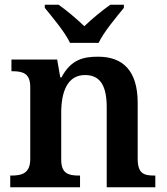

<svg xmlns="http://www.w3.org/2000/svg" viewBox="-20 -786 699 806"><path d="M274 -606H394C415 -651 469 -715 500 -753V-766H443C411 -744 364 -705 334 -676C304 -705 258 -744 226 -766H168V-753C199 -715 253 -651 274 -606ZM23 0H316V-49H312C268 -49 237 -57 237 -115V-313C237 -397 261 -471 337 -471C404 -471 428 -421 428 -335V0H632V-49H628C583 -49 558 -58 558 -120V-354C558 -489 496 -548 392 -548C329 -548 278 -536 238 -461H233L220 -536H28V-487H32C76 -487 107 -478 107 -421V-119C107 -58 72 -49 27 -49H23Z"/></svg>

Font: Noto Serif Yezidi SemiBold
Style: Regular
Weight: 600
Designer: Dalton Maag Ltd
Foundry: Dalton Maag Ltd
Version: Version 1.001